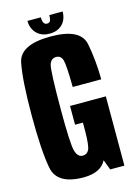

<svg xmlns="http://www.w3.org/2000/svg" viewBox="-119 -843 636 909"><g transform="rotate(-15 199.0 -388.0)"><path d="M176.5 4Q261 3 287 -50L306 0H375.5V-339.5H200V-247.5H238.5V-207.5Q238 -134 228.2 -115.2Q218.5 -96.5 198 -96.5Q172.5 -96.5 163 -132Q153.5 -167.5 153.5 -330.5Q153.5 -529.5 163 -555Q172.5 -580.5 196 -580.5Q219.5 -580.5 227 -556Q234.5 -531.5 235.5 -423H375.5Q374.5 -517.5 358.5 -599.2Q342.5 -681 196 -681Q46.5 -681 29.8 -598.5Q13 -516 13 -340.5Q13 -169 29.5 -82.5Q46 4 176.5 4ZM196 -695Q225 -695 244 -706.8Q263 -718.5 272.5 -737.5Q282 -756.5 282 -780.5H216.5Q216.5 -768 214.8 -759.8Q213 -751.5 208.5 -747.8Q204 -744 196 -744Q189 -744 184.5 -747.8Q180 -751.5 177.5 -759.5Q175 -767.5 175 -780.5H109.5Q109.5 -756.5 119.5 -737.5Q129.5 -718.5 148.5 -706.8Q167.5 -695 196 -695Z"/></g></svg>

Font: Anybody ExtraCondensed
Style: Bold
Weight: 700
Width: 2
Version: Version 1.113;gftools[0.9.25]